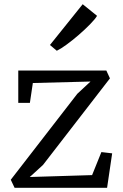

<svg xmlns="http://www.w3.org/2000/svg" viewBox="-20 -889 580 909"><path d="M408.5 -503 135.5 -496 121.5 -402H66.5V-555H483.5L500.5 -518L183.5 -108L121 -51L416 -60L460 -169L511 -163L487 0H49L31 -38L346 -445ZM248.5 -649 216.5 -676 371.5 -869 439.5 -814Q430 -798 406.2 -773.8Q382.5 -749.5 352.8 -723.8Q323 -698 295.2 -677.8Q267.5 -657.5 249.5 -649Z"/></svg>

Font: Merriweather Light 18pt Light
Style: Regular
Weight: 300
Version: Version 2.100